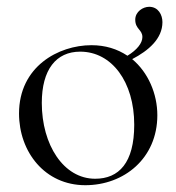

<svg xmlns="http://www.w3.org/2000/svg" viewBox="-20 -532 519 565"><path d="M231 13C345 13 443 -66 443 -193C443 -256 416 -319 369 -358C417 -383 458 -418 458 -467C458 -488 446 -512 419 -512C401 -512 378 -498 378 -474C378 -446 399 -445 399 -423C399 -405 383 -385 355 -368C325 -388 290 -399 249 -399C152 -399 36 -336 36 -198C36 -85 112 13 231 13ZM260 -6C167 -6 103 -106 103 -229C103 -327 145 -380 216 -380C309 -380 375 -291 375 -165C375 -53 330 -6 260 -6Z"/></svg>

Font: Cormorant Garamond
Style: Regular
Weight: 400
Designer: Christian Thalmann (Catharsis Fonts)
Foundry: Catharsis Fonts
Version: Version 4.002;Glyphs 3.4 (3410)